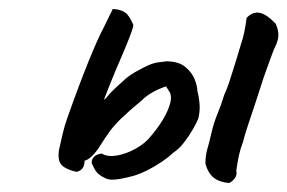

<svg xmlns="http://www.w3.org/2000/svg" viewBox="-20 -403 642 429"><path d="M278 -10Q244 -1 229.5 -1.5Q215 -2 199 -15Q194 -20 191 -26Q188 -32 185 -38Q184 -45 189 -51.5Q194 -58 207 -60Q220 -52 241 -55.5Q262 -59 283.5 -71Q305 -83 319 -101Q339 -125 350 -146.5Q361 -168 362 -183Q362 -192 359.5 -196.5Q357 -201 351 -210Q333 -204 319.5 -196Q306 -188 297 -179Q267 -154 251 -138.5Q235 -123 224.5 -108.5Q214 -94 199 -70Q191 -59 183 -52Q175 -45 169 -44Q169 -23 151 -19Q128 -24 118 -34Q108 -44 112 -69Q115 -83 120 -104Q125 -125 130 -138Q156 -212 177.5 -265Q199 -318 212 -342L232 -383Q249 -382 259 -375.5Q269 -369 278 -347Q278 -342 269.5 -320Q261 -298 249 -270.5Q237 -243 227.5 -219Q218 -195 214 -185Q210 -175 220 -187.5Q230 -200 253 -220Q266 -233 283 -242.5Q300 -252 311 -257Q325 -263 335.5 -264Q346 -265 351 -266Q379 -266 394 -253.5Q409 -241 415 -225.5Q421 -210 421 -200Q425 -184 426 -169Q427 -154 423 -138Q420 -130 411.5 -115Q403 -100 391.5 -85Q380 -70 366 -61Q357 -52 341.5 -41.5Q326 -31 309 -22.5Q292 -14 278 -10ZM492 6Q470 4 457.5 -6Q445 -16 439 -37Q439 -56 443.5 -71Q448 -86 451 -100Q457 -127 465.5 -147.5Q474 -168 481 -191Q487 -204 491.5 -217.5Q496 -231 500 -244Q505 -260 509.5 -274.5Q514 -289 518 -303Q523 -317 526 -332Q529 -347 531 -363Q544 -377 559.5 -374.5Q575 -372 596 -350Q602 -336 602 -325.5Q602 -315 597 -303Q593 -296 587 -279.5Q581 -263 574.5 -245Q568 -227 564 -214Q559 -198 550.5 -172.5Q542 -147 534 -123Q526 -99 523 -86Q517 -70 514 -56.5Q511 -43 508 -22Q510 -13 505.5 -6Q501 1 492 6Z"/></svg>

Font: Caveat Medium
Style: Regular
Weight: 500
Designer: Pablo Impallari
Foundry: Pablo Impallari
Version: Version 2.000